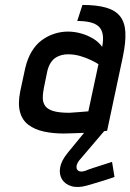

<svg xmlns="http://www.w3.org/2000/svg" viewBox="-20 -530 528 778"><path d="M407 -12H332L330 -3L253 91Q228 122 223.5 149.5Q219 177 231.5 197Q244 217 270 224.5Q296 232 332 222Q339 220 357.5 214.5Q376 209 396 203Q416 197 430 192Q444 187 444 187L434 126Q434 126 423 129.5Q412 133 395 138.5Q378 144 359 150Q340 156 326 162Q308 168 298.5 162.5Q289 157 290 145Q291 133 301 120L405 -2ZM394 -340Q380 -360 357.5 -373.5Q335 -387 308.5 -394.5Q282 -402 255 -402Q227 -402 199.5 -393Q172 -384 148.5 -366.5Q125 -349 108 -320.5Q91 -292 82 -253L62 -160Q52 -110 61 -76.5Q70 -43 95.5 -24Q121 -5 157.5 3Q194 11 238 11Q257 11 276.5 10Q296 9 316 8.5Q336 8 354 6.5Q372 5 387.5 3Q403 1 414 0L478 -301Q490 -359 488 -399Q486 -439 467 -463.5Q448 -488 410 -499Q372 -510 314 -510L293 -445Q322 -445 344 -440Q366 -435 379 -423.5Q392 -412 396 -391.5Q400 -371 394 -340ZM379 -270 338 -79Q338 -79 333.5 -78.5Q329 -78 321 -77.5Q313 -77 303 -76Q293 -75 282 -74.5Q271 -74 261 -73Q221 -73 198 -79.5Q175 -86 164.5 -99Q154 -112 153.5 -131Q153 -150 158 -175L172 -243Q177 -263 186 -276.5Q195 -290 206.5 -297Q218 -304 230.5 -307Q243 -310 255 -310Q281 -310 305 -303Q329 -296 348.5 -286.5Q368 -277 379 -270Z"/></svg>

Font: Advent Pro SemiBold
Style: Italic
Weight: 600
Italic angle: -12°
Version: Version 3.000